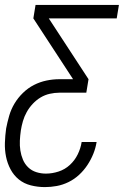

<svg xmlns="http://www.w3.org/2000/svg" viewBox="-21 -540 541 783"><path d="M162 223Q133 223 105 216Q77 209 56 192Q35 175 22 150.5Q9 126 3.5 98.5Q-2 71 -1 42Q0 13 4 -16Q9 -42 16.5 -68Q24 -94 38 -117.5Q52 -141 72.5 -161Q93 -181 117.5 -193.5Q142 -206 168.5 -211.5Q195 -217 221 -217H277L115 -465L124 -520H464L455 -465H178L340 -217L331 -162H221Q202 -162 182 -157.5Q162 -153 144.5 -142.5Q127 -132 112.5 -116.5Q98 -101 88 -83Q78 -65 72.5 -46Q67 -27 64 -8Q61 13 60 33.5Q59 54 62 73.5Q65 93 72.5 111Q80 129 94 142.5Q108 156 127 162Q146 168 166 168Q192 168 218 159.5Q244 151 264 132.5Q284 114 296 89.5Q308 65 312 39H373Q369 64 359.5 87.5Q350 111 335.5 133Q321 155 301.5 173Q282 191 258.5 202.5Q235 214 210.5 218.5Q186 223 162 223Z"/></svg>

Font: Iosevka Light Oblique
Style: Regular
Weight: 300
Italic angle: -9°
Monospace: yes
Designer: Belleve Invis
Foundry: Belleve Invis
Version: Version 32.5.0; ttfautohint (v1.8.4)